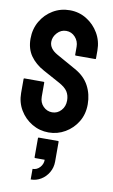

<svg xmlns="http://www.w3.org/2000/svg" viewBox="-107 -759 650 1108"><g transform="rotate(10 218.0 -205.5)"><path d="M210 -706Q264 -706 308.5 -678.5Q353 -651 379.5 -605.5Q406 -560 406 -505V-458Q406 -454 402 -454H288Q284 -454 284 -458V-505Q284 -538 262.5 -561.5Q241 -585 210 -585Q179 -585 157 -561Q135 -537 135 -508Q135 -468 183 -441L297 -377Q353 -346 379 -297Q405 -248 405 -189Q405 -131 378 -86.5Q351 -42 306.5 -16Q262 10 210 10Q157 10 112.5 -16.5Q68 -43 41.5 -87.5Q15 -132 15 -187V-269Q15 -273 19 -273H132Q136 -273 136 -269V-187Q136 -152 158 -130Q180 -108 210 -108Q241 -108 262.5 -131.5Q284 -155 284 -190Q284 -220 270 -242Q256 -264 219 -284L122 -337Q72 -364 43 -405Q14 -446 14 -505Q14 -562 40.5 -607.5Q67 -653 111.5 -679.5Q156 -706 210 -706ZM156 295V233Q181 233 198.5 214Q216 195 216 169H160Q156 169 156 165V53Q156 49 160 49H273Q277 49 277 53V169Q277 204 260 233Q243 262 215.5 278.5Q188 295 156 295Z"/></g></svg>

Font: AL Dynamic
Style: Regular
Weight: 400
Version: Version 1.000; ttfautohint (v1.8.2) -l 8 -r 50 -G 200 -x 14 